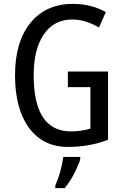

<svg xmlns="http://www.w3.org/2000/svg" viewBox="-20 -744 640 985"><path d="M328.1 -377H534.2V-26.9Q439 9.8 329.1 9.8Q201.2 9.8 129.2 -87.6Q57.1 -185.1 57.1 -357.9Q57.1 -529.3 136.2 -626.7Q215.3 -724.1 354 -724.1Q447.8 -724.1 522.9 -682.1L487.8 -603Q416.5 -644 351.1 -644Q257.3 -644 205.1 -568.1Q152.8 -492.2 152.8 -356.9Q152.8 -69.8 345.2 -69.8Q392.6 -69.8 443.8 -84V-296.9H328.1ZM263.7 208Q293.9 139.6 304.7 61H391.6V70.8Q391.6 81.5 368.2 131.3Q344.7 181.2 312 221.2H263.7Z"/></svg>

Font: Noto Mono
Style: Regular
Weight: 400
Designer: Monotype Design Team
Foundry: Monotype Imaging Inc.
Version: Version 1.00